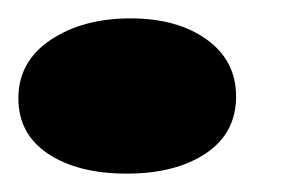

<svg xmlns="http://www.w3.org/2000/svg" viewBox="-36 -168 323 209"><path d="M221 -63Q221 -23 188 -1Q155 21 102 21Q49 21 16.5 -0.5Q-16 -22 -16 -61Q-16 -101 19 -124.5Q54 -148 106 -148Q157 -148 189 -125Q221 -102 221 -63Z"/></svg>

Font: Sansita Black Italic
Style: Regular
Weight: 900
Italic angle: -11°
Designer: Pablo Cosgaya
Foundry: Omnibus-Type
Version: Version 1.006